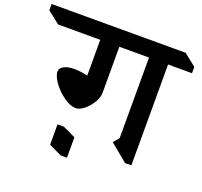

<svg xmlns="http://www.w3.org/2000/svg" viewBox="-265 -955 1292 1229"><g transform="rotate(20 381.0 -340.5)"><path d="M716 -677V10H673L553 -89L586 -128V-677H384V-364Q384 -331 362.5 -295.5Q341 -260 310.5 -236Q280 -212 254 -212Q220 -212 175 -243Q130 -274 98 -317.5Q66 -361 66 -394Q66 -416 92 -430.5Q118 -445 166 -445Q203 -445 254 -433V-677H-33L-117 -743V-786H796L879 -720V-677ZM312 105H269L182 64V-75H225L312 -34Z"/></g></svg>

Font: InknutAntiqua
Style: Medium
Weight: 500
Designer: Claus Eggers Srensen
Foundry: Claus Eggers Srensen
Version: Version 1.000; ttfautohint (v1.2) -l 7 -r 28 -G 50 -x 13 -D 